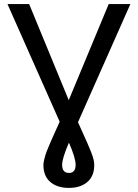

<svg xmlns="http://www.w3.org/2000/svg" viewBox="-20 -731 684 952"><path d="M275.9 -127.4 17.1 -710.9H124.5L320.8 -234.4L519 -710.9H626.5L366.7 -125Q374 -108.4 391.6 -69.6Q409.2 -30.8 415.3 -16.6Q421.4 -2.4 431.2 21.7Q440.9 45.9 444.1 60.5Q447.3 75.2 447.3 87.4Q447.3 142.1 413.1 171.4Q378.9 200.7 321.8 200.7Q263.7 200.7 229.5 171.4Q195.3 142.1 195.3 87.4Q195.3 77.1 198.5 63Q201.7 48.8 205.6 36.4Q209.5 23.9 218.8 1.7Q228 -20.5 234.1 -34.4Q240.2 -48.3 254.2 -79.3Q268.1 -110.4 275.9 -127.4ZM288.1 85.9Q288.1 126.5 321.8 126.5Q355 126.5 355 85.9Q355 52.7 321.8 -23.9Q288.1 54.2 288.1 85.9Z"/></svg>

Font: Bert Sans Medium
Style: Regular
Weight: 500
Designer: Christian Robertson, Adam Twardoch, & Cristiano Sobral
Foundry: Google
Version: Version 12.135;January 10, 2020;FontCreator 12.0.0.2547 64-b